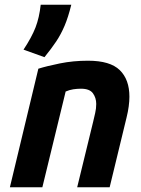

<svg xmlns="http://www.w3.org/2000/svg" viewBox="-20 -796 600 816"><path d="M22 0 143 -504Q178 -515 234.5 -526.5Q291 -538 354 -538Q448 -538 489 -498Q530 -458 530 -385Q530 -366 527 -343.5Q524 -321 518 -297L446 0H308L376 -279Q380 -296 384.5 -315.5Q389 -335 389 -354Q389 -380 375 -399.5Q361 -419 324 -419Q308 -419 291.5 -416.5Q275 -414 259 -407L160 0ZM169 -553 80 -585Q115 -638 131 -679.5Q147 -721 153 -776H283Q270 -723 254.5 -686.5Q239 -650 219 -620Q199 -590 169 -553Z"/></svg>

Font: Ubuntu Sans Mono
Style: Bold Italic
Weight: 700
Italic angle: -13.5°
Monospace: yes
Designer: Dalton Maag Ltd
Foundry: Dalton Maag Ltd
Version: Version 1.006